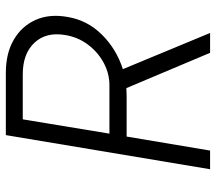

<svg xmlns="http://www.w3.org/2000/svg" viewBox="-61 -679 740 658"><g transform="rotate(-90 309.0 -350.0)"><path d="M58 0 175 -700H388Q455 -700 501.5 -673Q548 -646 569.5 -598.5Q591 -551 580 -489Q569 -421 519.5 -371Q470 -321 401 -299L525 0H457L336 -287Q323 -286 310 -286H170L122 0ZM180 -345H346Q386 -345 422.5 -364.5Q459 -384 485 -418.5Q511 -453 518 -497Q529 -562 491.5 -602Q454 -642 383 -642H229Z"/></g></svg>

Font: Figtree Light
Style: Italic
Weight: 300
Italic angle: -9.5°
Foundry: Erik Kennedy
Version: Version 2.001; ttfautohint (v1.8.4.7-5d5b);gftools[0.9.27]